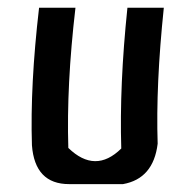

<svg xmlns="http://www.w3.org/2000/svg" viewBox="-20 -467 492 487"><path d="M287.6 -90.3Q282.7 -250.5 303.2 -447.3H395.5Q375 -250.5 379.9 -102.5Q369.1 -13.7 292 0H155.3Q68.4 0 61 -98.6Q56.2 -250.5 79.1 -447.3H171.4Q148.4 -250.5 153.3 -91.8Q221.7 -25.4 287.6 -90.3Z"/></svg>

Font: Panteley
Style: Regular
Weight: 500
Designer: Kalashnikov Yuriy
Foundry: Øêîëà ïàâà èìåíè ñâÿòîãî àâíîàïîñòîëüíîãî Âëàäèìèà
Version: Version 1.80 April 12, 2018